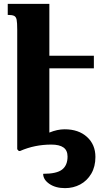

<svg xmlns="http://www.w3.org/2000/svg" viewBox="-20 -780 544 992"><path d="M235 -427V-95Q276 -112 314 -112Q386 -112 429.5 -72.5Q473 -33 473 31Q473 81 451.5 117.5Q430 154 394.5 173Q359 192 316 192Q267 192 235 170Q203 148 203 118Q273 118 301 96Q329 74 329 29Q329 -3 308 -18Q287 -33 245 -33Q159 -33 84 0H77L69 -9V-626Q69 -663 66 -678Q63 -693 53 -698Q43 -703 20 -703V-760H235V-492H465V-427Z"/></svg>

Font: Noto Serif Armenian Black Cond
Style: Regular
Weight: 900
Width: 3
Designer: Monotype Design team
Foundry: Monotype Imaging Inc.
Version: Version 1.000